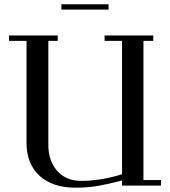

<svg xmlns="http://www.w3.org/2000/svg" viewBox="-20 -868 793 898"><path d="M22 -676.8V-702.1H250V-676.8H206.1V-189.9Q206.1 -115.7 247.6 -68.8Q289.1 -22 358.9 -22Q452.1 -22 550.8 -53.2V-676.8H469.2V-702.1H696.8V-676.8H650.9V-25.9H732.9V0H550.8V-23.9Q483.9 -6.3 437 1.7Q390.1 9.8 333 9.8Q225.6 9.8 164.8 -46.1Q104 -102.1 104 -199.2V-676.8ZM267.1 -823.2V-848.1H487.8V-823.2Z"/></svg>

Font: Dehuti Alt
Style: Bold
Weight: 700
Version: Version 1.2